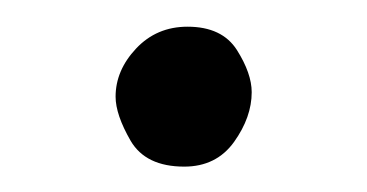

<svg xmlns="http://www.w3.org/2000/svg" viewBox="-20 -116 279 146"><path d="M67.9 -42.5Q67.9 -62.5 83.5 -79.1Q99.1 -95.7 122.6 -95.7Q148.9 -95.7 160.2 -77.9Q171.4 -60.1 171.4 -45.9Q171.4 -26.9 158 -8.1Q144.5 10.7 120.1 10.7Q90.8 10.7 79.3 -9Q67.9 -28.8 67.9 -42.5Z"/></svg>

Font: Mikhak Regular
Style: Regular
Weight: 400
Designer: Amin Abedi
Version: Version 3.3